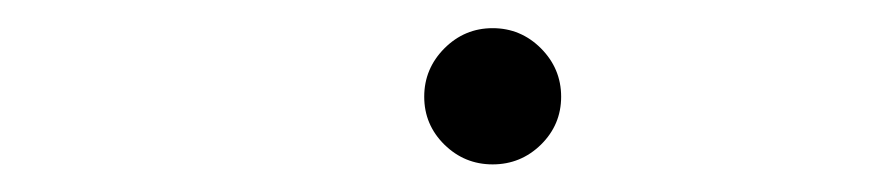

<svg xmlns="http://www.w3.org/2000/svg" viewBox="-20 -547 626 137"><path d="M331.5 -429.7Q311.5 -429.7 297.1 -443.8Q282.7 -458 282.7 -478Q282.7 -498 297.1 -512.5Q311.5 -526.9 331.5 -526.9Q351.6 -526.9 366 -512.5Q380.4 -498 380.4 -478Q380.4 -458 366 -443.8Q351.6 -429.7 331.5 -429.7Z"/></svg>

Font: CaskaydiaCove NF ExtraLight
Style: Italic
Weight: 200
Italic angle: -10°
Designer: Aaron Bell
Foundry: Saja Typeworks
Version: Version 2111.001; VTT 6.35;Nerd Fonts 3.2.1